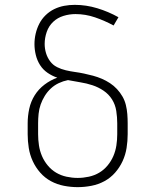

<svg xmlns="http://www.w3.org/2000/svg" viewBox="-20 -763 640 791"><path d="M300 8Q272 8 243.5 2.5Q215 -3 190 -16.5Q165 -30 146 -51.5Q127 -73 115 -99Q103 -125 98.5 -153.5Q94 -182 94 -210V-255Q94 -285 100.5 -315Q107 -345 123 -370.5Q139 -396 163.5 -414.5Q188 -433 216 -443Q195 -450 176 -463Q157 -476 145 -495Q133 -514 127.5 -536.5Q122 -559 122 -581Q122 -603 127 -624.5Q132 -646 142 -665.5Q152 -685 168 -700.5Q184 -716 203.5 -725.5Q223 -735 244.5 -739Q266 -743 288 -743Q335 -743 381 -729Q427 -715 468 -692L448 -658Q411 -678 371.5 -691.5Q332 -705 291 -705Q266 -705 241.5 -697.5Q217 -690 199 -673Q181 -656 172.5 -631.5Q164 -607 164 -582Q164 -563 169.5 -544.5Q175 -526 186.5 -510.5Q198 -495 215 -486.5Q232 -478 251 -473.5Q270 -469 288.5 -466.5Q307 -464 326 -460Q345 -456 363.5 -451Q382 -446 399.5 -438.5Q417 -431 433 -420.5Q449 -410 462 -396Q475 -382 484.5 -365.5Q494 -349 498.5 -330.5Q503 -312 504.5 -293Q506 -274 506 -255V-210Q506 -182 501.5 -153.5Q497 -125 485 -99Q473 -73 454 -51.5Q435 -30 410 -16.5Q385 -3 356.5 2.5Q328 8 300 8ZM300 -30Q323 -30 346 -35Q369 -40 388.5 -51.5Q408 -63 423 -81Q438 -99 447 -120Q456 -141 459.5 -164Q463 -187 463 -210V-255Q463 -280 459 -306Q455 -332 441.5 -353.5Q428 -375 406.5 -389.5Q385 -404 360.5 -412Q336 -420 310.5 -424Q285 -428 260 -433Q240 -429 222 -420.5Q204 -412 189.5 -398.5Q175 -385 164.5 -368Q154 -351 147.5 -332.5Q141 -314 139 -294Q137 -274 137 -255V-210Q137 -187 140.5 -164Q144 -141 153 -120Q162 -99 177 -81Q192 -63 211.5 -51.5Q231 -40 254 -35Q277 -30 300 -30Z"/></svg>

Font: Iosevka Etoile Extralight
Style: Regular
Weight: 200
Designer: Belleve Invis
Foundry: Belleve Invis
Version: Version 22.1.2; ttfautohint (v1.8.4)